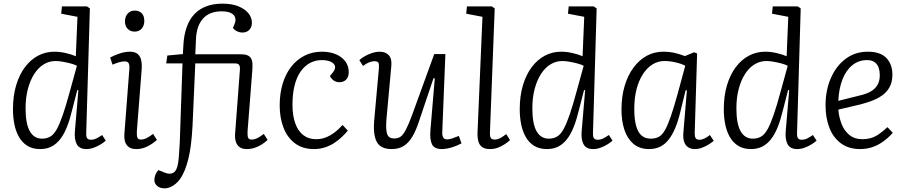

<svg xmlns="http://www.w3.org/2000/svg" viewBox="-20 -802 4953 1051"><path d="M452 -76Q451 -54 457 -45.5Q463 -37 478 -37Q493 -37 507.5 -44Q522 -51 539 -63L559 -32Q548 -22 530 -11Q512 0 492 7Q472 14 453 14Q414 14 400 -13Q386 -40 390 -84L409 -308L403 -309L375 -200Q362 -146 346 -106Q330 -66 309 -39.5Q288 -13 261.5 0.5Q235 14 200 14Q158 14 129.5 -4Q101 -22 83.5 -53Q66 -84 58.5 -123Q51 -162 51 -204Q51 -277 68.5 -335.5Q86 -394 117 -435Q148 -476 189 -497.5Q230 -519 278 -519Q309 -519 342.5 -511Q376 -503 395 -494L404 -710L315 -727L319 -767H456L472 -756ZM210 -43Q236 -43 255.5 -54.5Q275 -66 291 -95Q307 -124 324.5 -175Q342 -226 363 -304L401 -442Q388 -449 367 -454.5Q346 -460 324 -464Q302 -468 284 -468Q249 -468 219 -449.5Q189 -431 167 -396.5Q145 -362 132.5 -314.5Q120 -267 120 -209Q120 -125 143 -84Q166 -43 210 -43Z M688 -423Q690 -445 684.5 -455.5Q679 -466 663 -466Q649 -466 633 -461.5Q617 -457 596 -448L583 -487Q602 -498 633 -508.5Q664 -519 691 -519Q718 -519 733 -507Q748 -495 753 -472Q758 -449 755 -415L729 -82Q728 -58 732.5 -48Q737 -38 752 -38Q766 -38 781.5 -45.5Q797 -53 818 -69L839 -36Q828 -26 810.5 -14Q793 -2 771.5 6Q750 14 726 14Q698 14 683 1.5Q668 -11 663.5 -30.5Q659 -50 661 -71ZM664 -685Q664 -710 678.5 -727Q693 -744 717 -744Q734 -744 746 -737Q758 -730 764 -717.5Q770 -705 770 -687Q770 -663 756 -646Q742 -629 717 -629Q693 -629 678.5 -644.5Q664 -660 664 -685Z M882 229Q855 229 840 215.5Q825 202 825 183Q825 169 830.5 155Q836 141 847 129L882 143Q911 155 930 143Q949 131 955 90Q957 79 958 66.5Q959 54 960 40Q961 26 962 10.5Q963 -5 964 -22L979 -455H890L896 -498L981 -506L984 -557Q987 -611 1002 -653.5Q1017 -696 1044 -724.5Q1071 -753 1109.5 -767.5Q1148 -782 1198 -782Q1250 -782 1286 -767Q1322 -752 1340.5 -728.5Q1359 -705 1359 -678Q1359 -654 1345 -639Q1331 -624 1308 -624Q1292 -624 1278 -630.5Q1264 -637 1255 -649L1264 -671Q1272 -689 1267.5 -705Q1263 -721 1244.5 -730.5Q1226 -740 1194 -740Q1128 -740 1092.5 -701.5Q1057 -663 1053 -592L1049 -505H1297Q1319 -505 1332.5 -500Q1346 -495 1353 -484.5Q1360 -474 1361.5 -457Q1363 -440 1361 -415L1335 -82Q1334 -57 1338.5 -47.5Q1343 -38 1358 -38Q1372 -38 1387 -45Q1402 -52 1424 -69L1445 -36Q1430 -22 1411.5 -10.5Q1393 1 1373 7.5Q1353 14 1332 14Q1306 14 1291 3Q1276 -8 1270.5 -27.5Q1265 -47 1267 -71L1293 -417Q1295 -438 1289 -446.5Q1283 -455 1266 -455H1049L1034 -115Q1031 -59 1025.5 -13.5Q1020 32 1011 68Q1002 104 991 130.5Q980 157 967 176Q956 192 941.5 204Q927 216 912 222.5Q897 229 882 229Z M1742 -519Q1787 -519 1820 -504.5Q1853 -490 1871 -465Q1889 -440 1889 -407Q1889 -382 1875.5 -367Q1862 -352 1838 -352Q1820 -352 1806.5 -361.5Q1793 -371 1786 -386L1801 -404Q1818 -425 1813.5 -440.5Q1809 -456 1789.5 -464.5Q1770 -473 1741 -473Q1706 -473 1676.5 -457Q1647 -441 1625.5 -410.5Q1604 -380 1592.5 -334Q1581 -288 1581 -228Q1581 -170 1596 -127.5Q1611 -85 1640 -62.5Q1669 -40 1711 -40Q1735 -40 1758.5 -48Q1782 -56 1806.5 -73.5Q1831 -91 1855 -118L1884 -87Q1870 -70 1851 -52Q1832 -34 1809 -19Q1786 -4 1758 5Q1730 14 1698 14Q1636 14 1594 -18Q1552 -50 1531.5 -104Q1511 -158 1511 -225Q1511 -290 1527.5 -344.5Q1544 -399 1575 -438Q1606 -477 1648.5 -498Q1691 -519 1742 -519Z M1947 -473Q1960 -485 1979 -495.5Q1998 -506 2018.5 -512.5Q2039 -519 2057 -519Q2091 -519 2108.5 -499.5Q2126 -480 2122 -440L2095 -145Q2091 -89 2100 -66.5Q2109 -44 2137 -44Q2159 -44 2173 -54Q2187 -64 2201.5 -91.5Q2216 -119 2236 -173L2357 -506H2418L2401 -81Q2400 -60 2406 -49.5Q2412 -39 2428 -39Q2440 -39 2456 -44.5Q2472 -50 2492 -58L2506 -17Q2496 -12 2482.5 -6Q2469 0 2454 4.5Q2439 9 2424.5 11.5Q2410 14 2399 14Q2357 14 2344.5 -12.5Q2332 -39 2336 -88L2360 -373L2353 -374L2275 -142Q2258 -89 2237.5 -54.5Q2217 -20 2190 -3Q2163 14 2124 14Q2062 14 2041.5 -27Q2021 -68 2029 -150L2054 -427Q2056 -450 2051.5 -458.5Q2047 -467 2029 -467Q2016 -467 2000 -460.5Q1984 -454 1967 -441Z M2621 -710 2532 -727 2536 -767H2672L2688 -756L2662 -78Q2661 -56 2666.5 -47Q2672 -38 2688 -38Q2702 -38 2717 -45.5Q2732 -53 2751 -68L2772 -35Q2761 -25 2744 -13.5Q2727 -2 2706.5 6Q2686 14 2662 14Q2634 14 2619 3Q2604 -8 2598.5 -28.5Q2593 -49 2594 -78Z M3226 -76Q3225 -54 3231 -45.5Q3237 -37 3252 -37Q3267 -37 3281.5 -44Q3296 -51 3313 -63L3333 -32Q3322 -22 3304 -11Q3286 0 3266 7Q3246 14 3227 14Q3188 14 3174 -13Q3160 -40 3164 -84L3183 -308L3177 -309L3149 -200Q3136 -146 3120 -106Q3104 -66 3083 -39.5Q3062 -13 3035.5 0.5Q3009 14 2974 14Q2932 14 2903.5 -4Q2875 -22 2857.5 -53Q2840 -84 2832.5 -123Q2825 -162 2825 -204Q2825 -277 2842.5 -335.5Q2860 -394 2891 -435Q2922 -476 2963 -497.5Q3004 -519 3052 -519Q3083 -519 3116.5 -511Q3150 -503 3169 -494L3178 -710L3089 -727L3093 -767H3230L3246 -756ZM2984 -43Q3010 -43 3029.5 -54.5Q3049 -66 3065 -95Q3081 -124 3098.5 -175Q3116 -226 3137 -304L3175 -442Q3162 -449 3141 -454.5Q3120 -460 3098 -464Q3076 -468 3058 -468Q3023 -468 2993 -449.5Q2963 -431 2941 -396.5Q2919 -362 2906.5 -314.5Q2894 -267 2894 -209Q2894 -125 2917 -84Q2940 -43 2984 -43Z M3783 -81Q3782 -56 3787.5 -46.5Q3793 -37 3808 -37Q3822 -37 3836.5 -44Q3851 -51 3866 -63L3887 -31Q3875 -21 3858 -10.5Q3841 0 3822 7Q3803 14 3783 14Q3761 14 3746 3.5Q3731 -7 3724.5 -27.5Q3718 -48 3721 -79L3740 -307L3733 -308L3704 -189Q3692 -139 3676 -101Q3660 -63 3640 -37.5Q3620 -12 3593.5 1Q3567 14 3533 14Q3481 14 3447.5 -14.5Q3414 -43 3398 -91.5Q3382 -140 3382 -201Q3382 -274 3399.5 -332.5Q3417 -391 3448.5 -433Q3480 -475 3521 -497Q3562 -519 3610 -519Q3645 -519 3674.5 -512Q3704 -505 3729 -495L3780 -516L3796 -509ZM3542 -43Q3567 -43 3585.5 -52.5Q3604 -62 3619.5 -89Q3635 -116 3651.5 -163.5Q3668 -211 3689 -287L3731 -442Q3711 -453 3679 -460.5Q3647 -468 3617 -468Q3582 -468 3552 -449.5Q3522 -431 3499.5 -396.5Q3477 -362 3464.5 -314Q3452 -266 3452 -206Q3452 -150 3462 -113.5Q3472 -77 3492 -60Q3512 -43 3542 -43Z M4343 -76Q4342 -54 4348 -45.5Q4354 -37 4369 -37Q4384 -37 4398.5 -44Q4413 -51 4430 -63L4450 -32Q4439 -22 4421 -11Q4403 0 4383 7Q4363 14 4344 14Q4305 14 4291 -13Q4277 -40 4281 -84L4300 -308L4294 -309L4266 -200Q4253 -146 4237 -106Q4221 -66 4200 -39.5Q4179 -13 4152.5 0.5Q4126 14 4091 14Q4049 14 4020.5 -4Q3992 -22 3974.5 -53Q3957 -84 3949.5 -123Q3942 -162 3942 -204Q3942 -277 3959.5 -335.5Q3977 -394 4008 -435Q4039 -476 4080 -497.5Q4121 -519 4169 -519Q4200 -519 4233.5 -511Q4267 -503 4286 -494L4295 -710L4206 -727L4210 -767H4347L4363 -756ZM4101 -43Q4127 -43 4146.5 -54.5Q4166 -66 4182 -95Q4198 -124 4215.5 -175Q4233 -226 4254 -304L4292 -442Q4279 -449 4258 -454.5Q4237 -460 4215 -464Q4193 -468 4175 -468Q4140 -468 4110 -449.5Q4080 -431 4058 -396.5Q4036 -362 4023.5 -314.5Q4011 -267 4011 -209Q4011 -125 4034 -84Q4057 -43 4101 -43Z M4730 -519Q4800 -519 4832.5 -484Q4865 -449 4865 -394Q4865 -353 4849.5 -325Q4834 -297 4808 -279Q4782 -261 4752 -250Q4722 -239 4692 -231L4569 -202Q4572 -163 4586 -125.5Q4600 -88 4628.5 -64Q4657 -40 4702 -40Q4725 -40 4746.5 -46Q4768 -52 4790 -67Q4812 -82 4838 -106L4867 -75Q4855 -61 4837.5 -45.5Q4820 -30 4798 -16.5Q4776 -3 4748.5 5.5Q4721 14 4688 14Q4625 14 4582.5 -18Q4540 -50 4519.5 -104Q4499 -158 4499 -225Q4499 -308 4528 -374.5Q4557 -441 4609 -480Q4661 -519 4730 -519ZM4796 -391Q4796 -412 4790 -430.5Q4784 -449 4768.5 -461Q4753 -473 4726 -473Q4680 -473 4645.5 -445Q4611 -417 4591.5 -367Q4572 -317 4569 -250L4689 -280Q4724 -288 4747.5 -302Q4771 -316 4783.5 -337.5Q4796 -359 4796 -391Z"/></svg>

Font: Literata Light
Style: Italic
Weight: 300
Italic angle: -2°
Designer: Latin by Veronika Burian and Jose Scaglione. Greek by Irene Vlachou. Cyrillic by Vera Evstafieva
Foundry: TypeTogether
Version: Version 3.103;gftools[0.9.29]